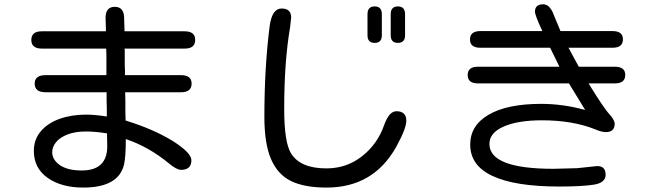

<svg xmlns="http://www.w3.org/2000/svg" viewBox="-20 -808 3040 889"><path d="M140.6 -420.9Q140.6 -460 190.4 -460H472.7V-550.8L471.7 -583H173.8Q125 -583 125 -623Q125 -663.1 173.8 -663.1H470.7L468.8 -725.6Q468.8 -776.4 511.7 -776.4Q551.8 -776.4 554.7 -729.5L556.6 -663.1H835Q883.8 -663.1 883.8 -623Q883.8 -583 835 -583H556.6L557.6 -576.2V-508.8L558.6 -484.4V-460H818.4Q867.2 -460 867.2 -420.9Q867.2 -380.9 818.4 -380.9H559.6L560.5 -336.9V-293L561.5 -250Q688.5 -210.9 778.3 -156.2Q866.2 -100.6 866.2 -66.4Q866.2 -21.5 818.4 -21.5Q797.9 -21.5 761.7 -51.8Q668 -128.9 562.5 -164.1Q562.5 -84 554.7 -47.9Q530.3 60.5 365.2 60.5Q264.6 60.5 200.7 15.6Q136.7 -29.3 136.7 -109.4Q136.7 -162.1 168.9 -200.2Q201.2 -238.3 256.3 -257.8Q311.5 -277.3 378.9 -277.3Q418 -277.3 474.6 -268.6V-304.7L473.6 -342.8V-380.9H190.4Q140.6 -380.9 140.6 -420.9ZM377.9 -199.2Q328.1 -199.2 293 -185.5Q257.8 -171.9 239.7 -149.9Q221.7 -127.9 221.7 -103.5Q221.7 -68.4 257.3 -43.5Q293 -18.6 358.4 -18.6Q476.6 -18.6 476.6 -130.9L475.6 -180.7V-190.4Q420.9 -199.2 377.9 -199.2Z M1714.8 -778.3Q1748 -778.3 1748 -742.2V-644.5Q1748 -609.4 1714.8 -609.4Q1681.6 -609.4 1681.6 -644.5V-742.2Q1681.6 -778.3 1714.8 -778.3ZM1822.3 -778.3Q1855.5 -778.3 1855.5 -742.2V-644.5Q1855.5 -609.4 1822.3 -609.4Q1789.1 -609.4 1789.1 -644.5V-742.2Q1789.1 -778.3 1822.3 -778.3ZM1284.2 -768.6Q1328.1 -768.6 1328.1 -726.6L1323.2 -681.6Q1295.9 -523.4 1295.9 -303.7Q1295.9 -150.4 1327.1 -98.6Q1370.1 -28.3 1491.2 -28.3Q1585 -28.3 1656.2 -84.5Q1727.5 -140.6 1757.8 -226.6Q1781.2 -293 1815.4 -293Q1861.3 -293 1861.3 -249Q1861.3 -212.9 1814.5 -127.9Q1709 60.5 1492.2 60.5Q1390.6 60.5 1328.6 30.8Q1266.6 1 1235.4 -70.3Q1204.1 -141.6 1204.1 -266.6Q1204.1 -495.1 1228.5 -686.5Q1239.3 -768.6 1284.2 -768.6Z M2145.5 -460.9Q2145.5 -499 2192.4 -499H2570.3L2527.3 -586.9H2204.1Q2156.2 -586.9 2156.2 -625Q2156.2 -664.1 2204.1 -664.1H2491.2Q2457 -737.3 2457 -753.9Q2457 -788.1 2495.1 -788.1Q2527.3 -788.1 2545.9 -734.4L2575.2 -664.1H2816.4Q2864.3 -664.1 2864.3 -626Q2864.3 -586.9 2816.4 -586.9H2612.3L2658.2 -502L2660.2 -499H2827.1Q2875 -499 2875 -460.9Q2875 -421.9 2827.1 -421.9H2705.1Q2778.3 -302.7 2802.7 -278.3Q2826.2 -251 2826.2 -235.4Q2826.2 -196.3 2785.2 -196.3Q2765.6 -196.3 2736.3 -209Q2630.9 -251 2489.3 -251Q2378.9 -251 2312.5 -222.2Q2246.1 -193.4 2246.1 -141.6Q2246.1 -26.4 2543 -26.4L2652.3 -29.3L2745.1 -39.1Q2784.2 -39.1 2784.2 1Q2784.2 38.1 2730.5 46.9Q2675.8 55.7 2569.3 55.7Q2364.3 55.7 2260.7 6.8Q2157.2 -41 2157.2 -138.7Q2157.2 -227.5 2243.2 -277.3Q2329.1 -327.1 2486.3 -327.1Q2586.9 -327.1 2689.5 -298.8L2614.3 -421.9H2192.4Q2145.5 -421.9 2145.5 -460.9Z"/></svg>

Font: FakePearl
Style: Regular
Weight: 400
Version: Version 1.2